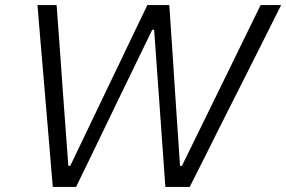

<svg xmlns="http://www.w3.org/2000/svg" viewBox="-20 -733 1122 753"><path d="M187 0Q182.5 -53 177.5 -113.2Q172.5 -173.5 168 -226.5L149.5 -445.5Q144.5 -506.5 138.2 -578.2Q132 -650 127 -713H202Q208 -633 214.5 -543.8Q221 -454.5 226.5 -374.5L248 -82.5H255.5L399 -382Q423.5 -432.5 450.8 -489.8Q478 -547 505.5 -604.2Q533 -661.5 558 -713H644Q649.5 -631.5 655.2 -546.2Q661 -461 666 -380.5L686 -82.5H693.5L839.5 -380.5Q877.5 -458.5 920.5 -546.2Q963.5 -634 1002 -713H1082.5Q1050.5 -649 1015.5 -579.2Q980.5 -509.5 950.5 -450L837.5 -226Q811 -172.5 780.5 -111.8Q750 -51 724 0H628.5Q623 -77 617 -162Q611 -247 605.5 -323.5L584.5 -616H577L435 -323.5Q398.5 -248 357 -161.8Q315.5 -75.5 278.5 0Z"/></svg>

Font: Commissioner Light
Style: Italic
Weight: 300
Italic angle: -12°
Designer: Kostas Bartsokas
Foundry: Kostas Bartsokas
Version: Version 1.000; ttfautohint (v1.8.3)